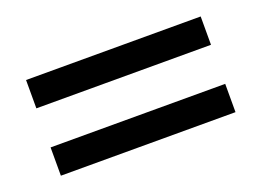

<svg xmlns="http://www.w3.org/2000/svg" viewBox="-51 -481 601 442"><g transform="rotate(-20 250.0 -260.0)"><path d="M36.1 -211.9H463.9V-142.6H36.1ZM36.1 -377H463.9V-307.6H36.1Z"/></g></svg>

Font: BabelStone Marchen
Style: Regular
Weight: 400
Designer: Andrew West
Foundry: Andrew West
Version: Version 9.003 2021-11-11